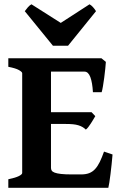

<svg xmlns="http://www.w3.org/2000/svg" viewBox="-20 -892 575 912"><path d="M514.6 -158.2Q512.7 -137.2 510.3 -112.5Q507.8 -87.9 504.9 -65.2Q502 -42.5 499.3 -24.9Q496.6 -7.3 494.6 0H19.5V-40.5Q52.7 -47.4 69.1 -55.4Q85.4 -63.5 85.4 -70.3V-544.4Q85.4 -550.3 70.1 -559.1Q54.7 -567.9 19.5 -574.7V-615.2H461.9L482.9 -598.1Q481.9 -585.4 480 -564.9Q478 -544.4 475.1 -522.9Q472.2 -501.5 469 -482.4Q465.8 -463.4 462.9 -454.1H421.4Q418.9 -499.5 409.2 -525.6Q399.4 -551.8 381.3 -551.8H222.2V-358.9H415L432.6 -340.3Q428.7 -333.5 423.1 -324.2Q417.5 -314.9 411.4 -305.4Q405.3 -295.9 399.2 -288.1Q393.1 -280.3 387.7 -276.4Q380.4 -283.7 371.8 -288.6Q363.3 -293.5 352.3 -296.9Q341.3 -300.3 326.4 -301.8Q311.5 -303.2 291 -303.2H222.2V-94.7Q222.2 -87.4 225.6 -81.8Q229 -76.2 239.7 -72Q250.5 -67.9 270 -65.7Q289.6 -63.5 321.8 -63.5H365.2Q387.7 -63.5 403.6 -69.6Q419.4 -75.7 431.6 -88.9Q443.8 -102.1 453.9 -122.6Q463.9 -143.1 474.1 -171.9ZM303.2 -674.8H231.4L97.7 -838.9Q104.5 -848.6 112.8 -857.9Q121.1 -867.2 129.4 -871.6L268.6 -783.2L405.3 -871.6Q413.6 -867.2 421.9 -857.9Q430.2 -848.6 436 -838.9Z"/></svg>

Font: Gentium Book Basic
Style: Bold
Weight: 700
Designer: J. Victor Gaultney and Annie Olsen
Foundry: SIL International
Version: Version 1.102; 2013; Maintenance release